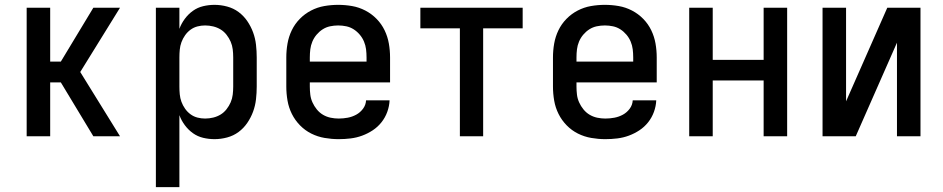

<svg xmlns="http://www.w3.org/2000/svg" viewBox="-20 -562 3890 792"><path d="M90 0V-530H187V-308H231L365 -530H475L311 -265L475 0H365L231 -222H187V0Z M623 210V-530H720V-443Q728 -465 742.5 -484.5Q757 -504 776 -517.5Q795 -531 818 -536.5Q841 -542 865 -542Q891 -542 917 -535Q943 -528 964 -512.5Q985 -497 1000 -475Q1015 -453 1024 -428.5Q1033 -404 1036 -377.5Q1039 -351 1039 -325V-205Q1039 -179 1036 -152.5Q1033 -126 1024 -101.5Q1015 -77 1000 -55Q985 -33 964 -17.5Q943 -2 917 5Q891 12 865 12Q841 12 818 6.5Q795 1 776 -12.5Q757 -26 742.5 -45.5Q728 -65 720 -87V210ZM826 -73Q843 -73 859.5 -77Q876 -81 890 -89.5Q904 -98 914.5 -111.5Q925 -125 931.5 -140Q938 -155 940 -171.5Q942 -188 942 -205V-325Q942 -342 940 -358.5Q938 -375 931.5 -390Q925 -405 914.5 -418.5Q904 -432 890 -440.5Q876 -449 859.5 -453Q843 -457 826 -457Q810 -457 794.5 -453Q779 -449 766 -439.5Q753 -430 743.5 -416.5Q734 -403 728.5 -388Q723 -373 721.5 -357Q720 -341 720 -325V-205Q720 -189 721.5 -173Q723 -157 728.5 -142Q734 -127 743.5 -113.5Q753 -100 766 -90.5Q779 -81 794.5 -77Q810 -73 826 -73Z M1377 12Q1348 12 1319 7Q1290 2 1264 -11Q1238 -24 1217.5 -45Q1197 -66 1184 -92Q1171 -118 1166 -147Q1161 -176 1161 -205V-325Q1161 -354 1166 -382.5Q1171 -411 1183.5 -437Q1196 -463 1216.5 -484Q1237 -505 1263 -518.5Q1289 -532 1317.5 -537Q1346 -542 1375 -542Q1404 -542 1432.5 -537Q1461 -532 1487 -518.5Q1513 -505 1533.5 -484Q1554 -463 1566.5 -437Q1579 -411 1584 -382.5Q1589 -354 1589 -325V-222H1258V-205Q1258 -188 1260 -171.5Q1262 -155 1269 -139.5Q1276 -124 1287 -110.5Q1298 -97 1312.5 -88.5Q1327 -80 1343.5 -76.5Q1360 -73 1377 -73Q1396 -73 1414.5 -76.5Q1433 -80 1449.5 -89Q1466 -98 1477.5 -113.5Q1489 -129 1490 -148H1587Q1586 -124 1577.5 -100.5Q1569 -77 1553.5 -57.5Q1538 -38 1517.5 -24.5Q1497 -11 1474 -2.5Q1451 6 1426.5 9Q1402 12 1377 12ZM1258 -308H1492V-325Q1492 -342 1490 -358.5Q1488 -375 1481.5 -390.5Q1475 -406 1464 -419Q1453 -432 1439 -441Q1425 -450 1408.5 -453.5Q1392 -457 1375 -457Q1358 -457 1341.5 -453.5Q1325 -450 1311 -441Q1297 -432 1286 -419Q1275 -406 1268.5 -390.5Q1262 -375 1260 -358.5Q1258 -342 1258 -325Z M1877 0V-445H1714V-530H2136V-445H1973V0Z M2477 12Q2448 12 2419 7Q2390 2 2364 -11Q2338 -24 2317.5 -45Q2297 -66 2284 -92Q2271 -118 2266 -147Q2261 -176 2261 -205V-325Q2261 -354 2266 -382.5Q2271 -411 2283.5 -437Q2296 -463 2316.5 -484Q2337 -505 2363 -518.5Q2389 -532 2417.5 -537Q2446 -542 2475 -542Q2504 -542 2532.5 -537Q2561 -532 2587 -518.5Q2613 -505 2633.5 -484Q2654 -463 2666.5 -437Q2679 -411 2684 -382.5Q2689 -354 2689 -325V-222H2358V-205Q2358 -188 2360 -171.5Q2362 -155 2369 -139.5Q2376 -124 2387 -110.5Q2398 -97 2412.5 -88.5Q2427 -80 2443.5 -76.5Q2460 -73 2477 -73Q2496 -73 2514.5 -76.5Q2533 -80 2549.5 -89Q2566 -98 2577.5 -113.5Q2589 -129 2590 -148H2687Q2686 -124 2677.5 -100.5Q2669 -77 2653.5 -57.5Q2638 -38 2617.5 -24.5Q2597 -11 2574 -2.5Q2551 6 2526.5 9Q2502 12 2477 12ZM2358 -308H2592V-325Q2592 -342 2590 -358.5Q2588 -375 2581.5 -390.5Q2575 -406 2564 -419Q2553 -432 2539 -441Q2525 -450 2508.5 -453.5Q2492 -457 2475 -457Q2458 -457 2441.5 -453.5Q2425 -450 2411 -441Q2397 -432 2386 -419Q2375 -406 2368.5 -390.5Q2362 -375 2360 -358.5Q2358 -342 2358 -325Z M2823 0V-530H2920V-315H3130V-530H3227V0H3130V-230H2920V0Z M3373 0V-530H3470V-144L3640 -530H3777V0H3680V-386L3510 0Z"/></svg>

Font: Lode Dark
Style: Bold
Weight: 700
Monospace: yes
Designer: Belleve Invis
Foundry: Belleve Invis
Version: Version 29.2.0; ttfautohint (v1.8.3)